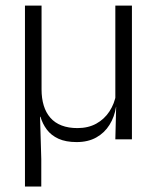

<svg xmlns="http://www.w3.org/2000/svg" viewBox="-20 -508 572 700"><path d="M461 -487.5V0H400.5L403.5 -120.5L400.5 -123.5V-487.5ZM131.5 -182Q131.5 -149.5 139.5 -123.2Q147.5 -97 163.8 -78.5Q180 -60 204.8 -50.5Q229.5 -41 262.5 -41Q301.5 -41 331 -57.2Q360.5 -73.5 379 -101.8Q397.5 -130 403.5 -165.5L416.5 -118.5H403Q397.5 -82 379.2 -52.8Q361 -23.5 331 -6.8Q301 10 259.5 10Q220 10 193.2 -2.2Q166.5 -14.5 150.8 -35.5Q135 -56.5 127.5 -82.5L126 -82L130.5 72V172H71V-487.5H131.5Z"/></svg>

Font: Anek Latin Medium Light
Style: Regular
Weight: 300
Version: Version 1.003